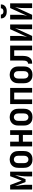

<svg xmlns="http://www.w3.org/2000/svg" viewBox="1856 -2636 788 4540"><g transform="rotate(-90 2250.0 -366.0)"><path d="M39 0V-520H146L250 -247L354 -520H461V0H349V-104Q349 -142 351 -180Q353 -218 358 -255.5Q363 -293 369.5 -330.5Q376 -368 379 -406L284 -156H216L121 -406Q124 -368 130.5 -330.5Q137 -293 142 -255.5Q147 -218 149 -180Q151 -142 151 -104V0Z M750 8Q723 8 695.5 3Q668 -2 644 -15Q620 -28 601.5 -48.5Q583 -69 571.5 -93.5Q560 -118 555.5 -145.5Q551 -173 551 -200V-320Q551 -347 555.5 -374.5Q560 -402 571.5 -426.5Q583 -451 602 -471.5Q621 -492 645 -505Q669 -518 696 -524.5Q723 -531 750 -531Q777 -531 804 -524.5Q831 -518 855 -505Q879 -492 898 -471.5Q917 -451 928.5 -426.5Q940 -402 944.5 -374.5Q949 -347 949 -320V-200Q949 -173 944.5 -145.5Q940 -118 928.5 -93.5Q917 -69 898.5 -48.5Q880 -28 856 -15Q832 -2 804.5 3Q777 8 750 8ZM750 -88Q770 -88 788.5 -97Q807 -106 818.5 -123Q830 -140 834 -160Q838 -180 838 -200V-320Q838 -340 834 -360.5Q830 -381 818.5 -397.5Q807 -414 788 -423Q769 -432 749 -432Q729 -432 710.5 -422.5Q692 -413 681 -396.5Q670 -380 666 -360Q662 -340 662 -320V-200Q662 -180 666 -160Q670 -140 681.5 -123Q693 -106 711.5 -97Q730 -88 750 -88Z M1059 0V-520H1170V-315H1330V-520H1441V0H1330V-219H1170V0Z M1750 8Q1723 8 1695.5 3Q1668 -2 1644 -15Q1620 -28 1601.5 -48.5Q1583 -69 1571.5 -93.5Q1560 -118 1555.5 -145.5Q1551 -173 1551 -200V-320Q1551 -347 1555.5 -374.5Q1560 -402 1571.5 -426.5Q1583 -451 1602 -471.5Q1621 -492 1645 -505Q1669 -518 1696 -524.5Q1723 -531 1750 -531Q1777 -531 1804 -524.5Q1831 -518 1855 -505Q1879 -492 1898 -471.5Q1917 -451 1928.5 -426.5Q1940 -402 1944.5 -374.5Q1949 -347 1949 -320V-200Q1949 -173 1944.5 -145.5Q1940 -118 1928.5 -93.5Q1917 -69 1898.5 -48.5Q1880 -28 1856 -15Q1832 -2 1804.5 3Q1777 8 1750 8ZM1750 -88Q1770 -88 1788.5 -97Q1807 -106 1818.5 -123Q1830 -140 1834 -160Q1838 -180 1838 -200V-320Q1838 -340 1834 -360.5Q1830 -381 1818.5 -397.5Q1807 -414 1788 -423Q1769 -432 1749 -432Q1729 -432 1710.5 -422.5Q1692 -413 1681 -396.5Q1670 -380 1666 -360Q1662 -340 1662 -320V-200Q1662 -180 1666 -160Q1670 -140 1681.5 -123Q1693 -106 1711.5 -97Q1730 -88 1750 -88Z M2059 0V-520H2441V0H2330V-424H2170V0Z M2750 8Q2723 8 2695.5 3Q2668 -2 2644 -15Q2620 -28 2601.5 -48.5Q2583 -69 2571.5 -93.5Q2560 -118 2555.5 -145.5Q2551 -173 2551 -200V-320Q2551 -347 2555.5 -374.5Q2560 -402 2571.5 -426.5Q2583 -451 2602 -471.5Q2621 -492 2645 -505Q2669 -518 2696 -524.5Q2723 -531 2750 -531Q2777 -531 2804 -524.5Q2831 -518 2855 -505Q2879 -492 2898 -471.5Q2917 -451 2928.5 -426.5Q2940 -402 2944.5 -374.5Q2949 -347 2949 -320V-200Q2949 -173 2944.5 -145.5Q2940 -118 2928.5 -93.5Q2917 -69 2898.5 -48.5Q2880 -28 2856 -15Q2832 -2 2804.5 3Q2777 8 2750 8ZM2750 -88Q2770 -88 2788.5 -97Q2807 -106 2818.5 -123Q2830 -140 2834 -160Q2838 -180 2838 -200V-320Q2838 -340 2834 -360.5Q2830 -381 2818.5 -397.5Q2807 -414 2788 -423Q2769 -432 2749 -432Q2729 -432 2710.5 -422.5Q2692 -413 2681 -396.5Q2670 -380 2666 -360Q2662 -340 2662 -320V-200Q2662 -180 2666 -160Q2670 -140 2681.5 -123Q2693 -106 2711.5 -97Q2730 -88 2750 -88Z M3015 0V-96Q3029 -96 3042.5 -102Q3056 -108 3065 -119Q3074 -130 3078.5 -144Q3083 -158 3085 -172Q3087 -186 3087.5 -200.5Q3088 -215 3088 -229Q3088 -237 3088 -245Q3088 -253 3088 -261V-520H3441V0H3330V-424H3199V-261Q3199 -237 3198.5 -214Q3198 -191 3195.5 -168Q3193 -145 3187 -122.5Q3181 -100 3170 -79.5Q3159 -59 3142.5 -42Q3126 -25 3105.5 -15Q3085 -5 3061.5 -2.5Q3038 0 3015 0Z M3559 0V-520H3670V-312Q3670 -287 3669 -262.5Q3668 -238 3664.5 -213.5Q3661 -189 3655.5 -165Q3650 -141 3645 -116L3830 -520H3941V0H3830V-208Q3830 -233 3831 -257.5Q3832 -282 3835.5 -306.5Q3839 -331 3844.5 -355Q3850 -379 3855 -404L3670 0Z M4059 0V-520H4170V-312Q4170 -287 4169 -262.5Q4168 -238 4164.5 -213.5Q4161 -189 4155.5 -165Q4150 -141 4145 -116L4330 -520H4441V0H4330V-208Q4330 -233 4331 -257.5Q4332 -282 4335.5 -306.5Q4339 -331 4344.5 -355Q4350 -379 4355 -404L4170 0ZM4250 -600Q4229 -600 4209 -602.5Q4189 -605 4169.5 -612.5Q4150 -620 4133.5 -632.5Q4117 -645 4105.5 -662Q4094 -679 4089 -699Q4084 -719 4084 -740H4176Q4176 -726 4181.5 -713.5Q4187 -701 4198 -693Q4209 -685 4222.5 -682Q4236 -679 4250 -679Q4264 -679 4277.5 -682Q4291 -685 4302 -693Q4313 -701 4318.5 -713.5Q4324 -726 4324 -740H4416Q4416 -719 4411 -699Q4406 -679 4394.5 -662Q4383 -645 4366.5 -632.5Q4350 -620 4330.5 -612.5Q4311 -605 4291 -602.5Q4271 -600 4250 -600Z"/></g></svg>

Font: Zed Mono
Style: Bold
Weight: 700
Monospace: yes
Designer: Belleve Invis
Foundry: Belleve Invis
Version: Version 1.0.0; ttfautohint (v1.8.4)